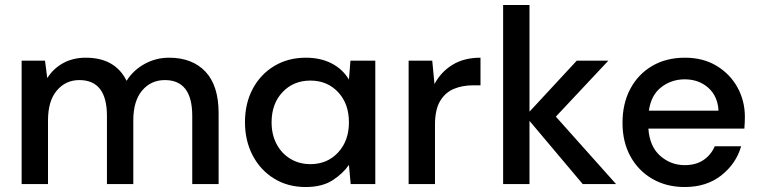

<svg xmlns="http://www.w3.org/2000/svg" viewBox="-20 -740 3058 772"><path d="M67 0V-496H161L170 -426Q194 -464 233.5 -486Q273 -508 325 -508Q443 -508 489 -415Q516 -458 561.5 -483Q607 -508 660 -508Q753 -508 806 -452Q859 -396 859 -285V0H753V-274Q753 -418 643 -418Q587 -418 551.5 -376Q516 -334 516 -256V0H410V-274Q410 -418 299 -418Q244 -418 208.5 -376Q173 -334 173 -256V0Z M1209 12Q1137 12 1082 -22Q1027 -56 996 -115Q965 -174 965 -249Q965 -324 996 -382.5Q1027 -441 1082.5 -474.5Q1138 -508 1210 -508Q1269 -508 1313.5 -485Q1358 -462 1383 -420L1389 -496H1489V0H1390L1383 -77Q1359 -42 1317 -15Q1275 12 1209 12ZM1228 -80Q1296 -80 1339.5 -127Q1383 -174 1383 -248Q1383 -323 1339.5 -369.5Q1296 -416 1228 -416Q1160 -416 1116 -369.5Q1072 -323 1072 -248Q1072 -199 1092 -161Q1112 -123 1147.5 -101.5Q1183 -80 1228 -80Z M1623 0V-496H1718L1727 -402Q1753 -451 1799.5 -479.5Q1846 -508 1912 -508V-397H1883Q1839 -397 1804.5 -382.5Q1770 -368 1749.5 -333.5Q1729 -299 1729 -238V0Z M2003 0V-720H2109V-291L2299 -496H2426L2215 -271L2457 0H2323L2109 -254V0Z M2733 12Q2660 12 2603.5 -20.5Q2547 -53 2515 -111Q2483 -169 2483 -246Q2483 -324 2514.5 -383Q2546 -442 2602.5 -475Q2659 -508 2734 -508Q2807 -508 2861 -475.5Q2915 -443 2945 -389Q2975 -335 2975 -270Q2975 -260 2974.5 -248.5Q2974 -237 2973 -223H2587Q2592 -151 2634.5 -113.5Q2677 -76 2733 -76Q2778 -76 2808.5 -96.5Q2839 -117 2854 -152H2960Q2940 -82 2880.5 -35Q2821 12 2733 12ZM2733 -421Q2680 -421 2639 -389.5Q2598 -358 2589 -295H2869Q2866 -353 2828 -387Q2790 -421 2733 -421Z"/></svg>

Font: Ultramarine Medium
Style: Regular
Weight: 500
Designer: Colophon Foundry, Jonny Pinhorn
Foundry: Colophon Foundry
Version: Version 1.200; ttfautohint (v1.8.3)